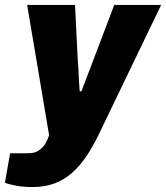

<svg xmlns="http://www.w3.org/2000/svg" viewBox="-63 -548 673 778"><path d="M68 210Q33 210 2.5 204.5Q-28 199 -43 192L-22 73H51Q79 73 95.5 61Q112 49 121.5 32.5Q131 16 136 0L47 -528H241L252 -307Q254 -285 255 -263Q256 -241 257 -219Q258 -197 260 -178H267Q273 -194 279 -210Q285 -226 291.5 -242.5Q298 -259 304 -275Q310 -291 316 -307L400 -528H590L337 -3Q314 45 287.5 84.5Q261 124 229.5 152Q198 180 158.5 195Q119 210 68 210Z"/></svg>

Font: Archivo SemiCondensed Black
Style: Italic
Weight: 900
Width: 4
Italic angle: -10°
Designer: Hector Gatti
Foundry: Omnibus-Type
Version: Version 2.001